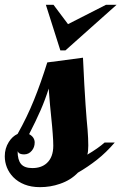

<svg xmlns="http://www.w3.org/2000/svg" viewBox="-52 -770 503 796"><path d="M138.2 -750H169.9L230 -669.9L387.2 -750H431.2L219.2 -561H198.2ZM2.9 -35.6Q-14.6 -53.7 -23.4 -75.9Q-32.2 -98.1 -32.2 -122.1Q-32.2 -154.8 -15.6 -181.2Q-1 -204.6 21 -214.8Q60.1 -284.2 88.9 -355.5Q117.7 -426.8 144 -511.2L292 -530.8Q297.9 -403.8 302.7 -335.9Q307.6 -266.1 311 -233.4Q314 -195.3 314 -167Q314 -141.6 310.1 -128.9Q355 -155.3 381.8 -179.2H423.8Q388.2 -137.7 350.3 -107.9Q312.5 -78.1 271 -54.2Q241.2 -22.9 196.3 -7.8Q157.2 5.9 113.8 5.9Q77.6 5.9 49.8 -5.1Q22 -16.1 2.9 -35.6ZM142.1 -93.8Q168.9 -118.2 168.9 -166Q168.9 -186 166.5 -216.3L164.1 -246.1Q159.7 -284.7 155.3 -335.4L149.9 -402.8Q135.7 -357.4 116.2 -312.7Q96.7 -268.1 68.8 -213.9Q91.8 -201.2 91.8 -179.2Q91.8 -159.7 80.1 -145.5Q67.4 -129.9 47.9 -129.9Q38.1 -129.9 31.5 -132.6Q24.9 -135.3 21 -143.1Q21 -106.9 35.2 -90.1Q49.3 -73.2 82 -73.2Q119.6 -73.2 142.1 -93.8Z"/></svg>

Font: Pattaya
Style: Regular
Weight: 400
Designer: Pablo Impallari / Thai characters Designed by Thanarat Vachiruckul and Suppakit Chalermlarp
Foundry: Pablo Impallari
Version: Version 2.000